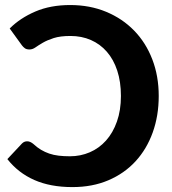

<svg xmlns="http://www.w3.org/2000/svg" viewBox="-20 -754 701 782"><path d="M90.5 -178.5Q97.5 -178.5 103.8 -175.5Q110 -172.5 115.5 -168Q131 -153.5 147 -144Q163 -134.5 180.5 -128.5Q198 -122.5 218.8 -120Q239.5 -117.5 265 -117.5Q308 -117.5 345.8 -133.8Q383.5 -150 411.8 -181.5Q440 -213 456.2 -258.8Q472.5 -304.5 472.5 -363Q472.5 -421 457.5 -466.5Q442.5 -512 415.2 -543.2Q388 -574.5 350.2 -591Q312.5 -607.5 267 -607.5Q225.5 -607.5 199 -599Q172.5 -590.5 154.5 -580Q136.5 -569.5 124.5 -561Q112.5 -552.5 100 -552.5Q88 -552.5 81.2 -557.5Q74.5 -562.5 69.5 -569L19.5 -638Q62 -680.5 123.8 -707Q185.5 -733.5 266 -733.5Q346 -733.5 412.2 -706Q478.5 -678.5 526.2 -629.5Q574 -580.5 600.2 -512.5Q626.5 -444.5 626.5 -363Q626.5 -282.5 602 -214.5Q577.5 -146.5 532 -97Q486.5 -47.5 421.5 -19.8Q356.5 8 275 8Q185 8 119.5 -21Q54 -50 10 -106L69.5 -169.5Q74.5 -174.5 79.8 -176.5Q85 -178.5 90.5 -178.5Z"/></svg>

Font: Lato 2
Style: Regular
Weight: 800
Designer: Lukasz Dziedzic with Adam Twardoch and Botio Nikoltchev
Foundry: tyPoland Lukasz Dziedzic
Version: Version 2.015; 2015-08-06; http://www.latofonts.com/